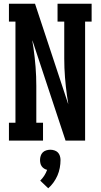

<svg xmlns="http://www.w3.org/2000/svg" viewBox="-20 -755 540 1031"><path d="M28 0V-96H63V-639H28V-735H168L347 -194Q346 -196 346 -198Q346 -200 346 -202L340 -239Q333 -289 329 -339.5Q325 -390 325 -441V-639H289V-735H472V-639H437V0H332L153 -541Q154 -539 154 -537Q154 -535 154 -533L160 -496Q167 -446 171 -395.5Q175 -345 175 -294V-96H211V0ZM239 256 196 215Q208 203 217.5 188.5Q227 174 233 157Q224 155 216.5 150Q209 145 204 138Q199 131 197 122Q195 113 195 104Q195 93 198.5 82Q202 71 209.5 63.5Q217 56 228 52.5Q239 49 250 49Q261 49 272 52.5Q283 56 290.5 63.5Q298 71 301.5 82Q305 93 305 104Q305 125 301 146.5Q297 168 288.5 187.5Q280 207 267.5 224.5Q255 242 239 256Z"/></svg>

Font: Iosevka Slab
Style: Bold
Weight: 700
Monospace: yes
Designer: Belleve Invis
Foundry: Belleve Invis
Version: Version 11.1.1; ttfautohint (v1.8.3)